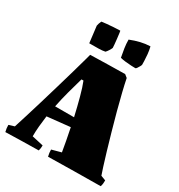

<svg xmlns="http://www.w3.org/2000/svg" viewBox="-205 -1025 1089 1168"><g transform="rotate(30 339.5 -441.5)"><path d="M6 5Q0 -19 0 -42L39 -54Q50 -88 66.5 -141.5Q83 -195 102.5 -259.5Q122 -324 141.5 -391Q161 -458 179 -520Q197 -582 210 -630L218 -660Q279 -662 339.5 -663Q400 -664 461 -665L481 -649Q488 -613 501 -559.5Q514 -506 530.5 -444Q547 -382 565 -319.5Q583 -257 599 -202.5Q615 -148 627.5 -109.5Q640 -71 645 -57L679 -44Q679 -33 678 -22Q677 -11 673 0Q580 1 489.5 2Q399 3 306 5Q300 -19 300 -42L366 -60Q361 -92 353 -133.5Q345 -175 336 -220L175 -203Q170 -166 166.5 -129Q163 -92 163 -56L243 -38Q243 -28 242 -19Q241 -10 238 0Q180 1 122 2Q64 3 6 5ZM190 -282H323Q308 -348 292 -407.5Q276 -467 261 -504H247Q231 -449 216 -393Q201 -337 190 -282ZM389 -738Q383 -768 378.5 -798Q374 -828 374 -857Q409 -871 442.5 -879Q476 -887 510 -888Q516 -864 518.5 -838Q521 -812 521.5 -792Q522 -772 522 -766Q522 -763 517 -753.5Q512 -744 506 -735.5Q500 -727 497 -727Q487 -727 466.5 -728Q446 -729 424.5 -731.5Q403 -734 389 -738ZM178 -718 164 -834Q167 -851 176 -869Q186 -871 209 -873Q232 -875 258 -877Q284 -879 303 -879Q304 -879 306 -863.5Q308 -848 310.5 -827Q313 -806 314.5 -788Q316 -770 316 -765Q313 -757 305 -744Q297 -731 289 -723Q271 -719 243.5 -718.5Q216 -718 178 -718Z"/></g></svg>

Font: Labrada Black
Style: Regular
Weight: 900
Designer: Mercedes Jáuregui
Foundry: Omnibus-Type Team
Version: Version 1.000; ttfautohint (v1.8.4.7-5d5b)